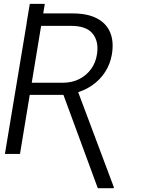

<svg xmlns="http://www.w3.org/2000/svg" viewBox="-20 -797 734 994"><path d="M117.7 -677.7 134.3 -776.9H211.9L195.8 -677.7ZM126.5 -727.5H356.9Q432.6 -727.5 481.4 -702.1Q530.3 -676.8 550.3 -629.2Q570.3 -581.5 559.1 -514.6Q550.3 -464.4 523.9 -423.8Q497.6 -383.3 457 -355.2Q416.5 -327.1 365.2 -314L342.8 -305.7H114.7L124.5 -368.7H305.7Q353 -368.7 390.4 -387.7Q427.7 -406.7 451.7 -439.9Q475.6 -473.1 481.9 -515.1Q492.7 -582 459.7 -622.8Q426.8 -663.6 345.7 -663.1H192.9L83.5 0H5.4ZM486.3 177.2 301.8 -323.7H383.3L569.8 173.3L568.8 177.2Z"/></svg>

Font: Inter 18pt Light
Style: Italic
Weight: 300
Italic angle: -9.3988°
Designer: Rasmus Andersson
Foundry: rsms
Version: Version 4.001;git-66647c0bb